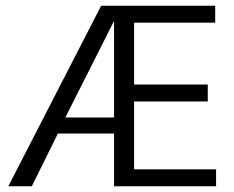

<svg xmlns="http://www.w3.org/2000/svg" viewBox="-20 -650 818 670"><path d="M9 0 333 -630H731V-571H448V-355H705V-296H448V-59H734V0H378V-184H182L91 0ZM378 -577 208 -240H378Z"/></svg>

Font: Ek Mukta Light
Style: Regular
Weight: 300
Designer: Girish Dalvi and Yashodeep Gholap
Foundry: Ek Type
Version: Version 2.538;PS 1.002;hotconv 16.6.51;makeotf.lib2.5.65220;